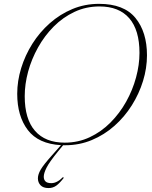

<svg xmlns="http://www.w3.org/2000/svg" viewBox="-20 -745 792 998"><path d="M207.5 173.5Q207.5 189 216.5 198Q225.5 207 247 207Q276.5 207 307.5 175.5L311.5 179.5Q290 207.5 272.5 220Q255 232.5 232.5 232.5Q204.5 232.5 190.8 218Q177 203.5 177 182Q177 161.5 191.8 136.2Q206.5 111 250.5 62L297 9.5Q179.5 3 124.5 -69.2Q69.5 -141.5 69.5 -257.5Q69.5 -324 90 -390.8Q110.5 -457.5 148.2 -517.5Q186 -577.5 238.8 -624.2Q291.5 -671 356.2 -698Q421 -725 495 -725Q624 -725 684 -651.8Q744 -578.5 744 -457.5Q744 -391 723.5 -324.2Q703 -257.5 665.2 -197.5Q627.5 -137.5 574.8 -90.8Q522 -44 457.2 -17Q392.5 10 318.5 10Q313 10 308 10L282.5 41Q236 98 221.8 126.8Q207.5 155.5 207.5 173.5ZM108.5 -245Q108.5 -126 162 -64.8Q215.5 -3.5 316.5 -3.5Q386.5 -3.5 446.5 -31.8Q506.5 -60 554.2 -108Q602 -156 635.8 -216.5Q669.5 -277 687.2 -342.5Q705 -408 705 -470Q705 -589 651.8 -650.2Q598.5 -711.5 497 -711.5Q427 -711.5 367 -683.2Q307 -655 259.2 -607Q211.5 -559 177.8 -498.5Q144 -438 126.2 -372.8Q108.5 -307.5 108.5 -245Z"/></svg>

Font: Newsreader Display ExtraLight
Style: Italic
Weight: 275
Italic angle: -17°
Designer: Hugues Gentile
Foundry: Production Type
Version: Version 1.001